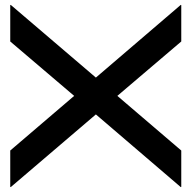

<svg xmlns="http://www.w3.org/2000/svg" viewBox="-20 -747 785 787"><path d="M22 19V-130L284 -354L22 -577V-726L24 -727L373 -429L721 -727L723 -726V-577L461 -354L723 -130V19L721 20L373 -278L24 20Z"/></svg>

Font: Lineal Medium
Style: Regular
Weight: 600
Designer: Created by Frank Adebiaye with contributions from Anton Moglia & Ariel Martín Pérez
Created by Frank ADEBIAYE with FontF
Foundry: Velvetyne Type Foundry
Version: Version 2.000